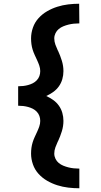

<svg xmlns="http://www.w3.org/2000/svg" viewBox="-20 -853 540 1026"><path d="M404 153Q374 153 344.5 149.5Q315 146 286.5 137Q258 128 232 113Q206 98 186 76Q166 54 156 25.5Q146 -3 146 -32Q146 -48 148 -63Q150 -78 154.5 -92.5Q159 -107 165.5 -121Q172 -135 178.5 -149Q185 -163 190 -177.5Q195 -192 195 -207Q195 -221 190.5 -233.5Q186 -246 176.5 -256Q167 -266 155 -272Q143 -278 130 -281.5Q117 -285 104 -286.5Q91 -288 77 -288V-392Q91 -392 104 -393.5Q117 -395 130 -398.5Q143 -402 155 -408Q167 -414 176.5 -424Q186 -434 190.5 -446.5Q195 -459 195 -473Q195 -488 190 -502.5Q185 -517 178.5 -531Q172 -545 165.5 -559Q159 -573 154.5 -587.5Q150 -602 148 -617Q146 -632 146 -648Q146 -677 156 -705.5Q166 -734 186 -756Q206 -778 232 -793Q258 -808 286.5 -817Q315 -826 344.5 -829.5Q374 -833 403 -833L404 -728Q389 -728 374.5 -726.5Q360 -725 346 -721.5Q332 -718 318.5 -712.5Q305 -707 294 -698Q283 -689 276.5 -675.5Q270 -662 270 -648Q270 -631 276 -614.5Q282 -598 289 -583L290 -582Q302 -556 310.5 -528.5Q319 -501 319 -473Q319 -451 313 -430Q307 -409 294.5 -391.5Q282 -374 264.5 -361.5Q247 -349 227 -340Q247 -331 264.5 -318.5Q282 -306 294.5 -288.5Q307 -271 313 -250Q319 -229 319 -207Q319 -179 310.5 -151.5Q302 -124 290 -98L289 -97Q282 -82 276 -65.5Q270 -49 270 -32Q270 -18 276.5 -4.5Q283 9 294 18Q305 27 318.5 32.5Q332 38 346 41.5Q360 45 374.5 46.5Q389 48 404 48Z"/></svg>

Font: Iosevka Extrabold
Style: Regular
Weight: 800
Monospace: yes
Designer: Belleve Invis
Foundry: Belleve Invis
Version: Version 32.5.0; ttfautohint (v1.8.4)